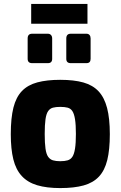

<svg xmlns="http://www.w3.org/2000/svg" viewBox="-20 -954 615 979"><path d="M287 5Q218 5 169.5 -9.5Q121 -24 91 -56.5Q61 -89 48 -141.5Q35 -194 35 -270Q35 -352 48.5 -405.5Q62 -459 92 -490Q122 -521 170.5 -534Q219 -547 287 -547Q357 -547 405 -533.5Q453 -520 482.5 -488.5Q512 -457 526 -403.5Q540 -350 540 -270Q540 -191 527 -138Q514 -85 484.5 -53.5Q455 -22 406.5 -8.5Q358 5 287 5ZM287 -132Q310 -132 325 -136.5Q340 -141 349 -154.5Q358 -168 362.5 -196Q367 -224 367 -271Q367 -318 362.5 -346Q358 -374 349 -387.5Q340 -401 325 -405Q310 -409 287 -409Q265 -409 250 -405Q235 -401 225.5 -387.5Q216 -374 212 -346Q208 -318 208 -271Q208 -224 212 -196Q216 -168 225.5 -154.5Q235 -141 250 -136.5Q265 -132 287 -132ZM341 -632Q318 -632 318 -654V-758Q318 -782 341 -782H421Q431 -782 436.5 -775.5Q442 -769 442 -758V-654Q442 -632 421 -632ZM144 -632Q121 -632 121 -654V-758Q121 -782 144 -782H224Q234 -782 240 -775.5Q246 -769 246 -758V-654Q246 -632 224 -632ZM139 -833V-934H426V-833Z"/></svg>

Font: Exo Thin ExtraBold
Style: Regular
Weight: 800
Version: Version 2.000